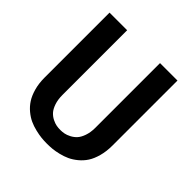

<svg xmlns="http://www.w3.org/2000/svg" viewBox="-204 -927 1095 1095"><g transform="rotate(45 344.0 -379.5)"><path d="M609.9 -246.1Q609.9 -198.2 599.1 -159.2Q588.4 -120.1 571.3 -94Q554.2 -67.9 530 -48.1Q505.9 -28.3 481.9 -17.3Q458 -6.3 429.9 0.5Q401.9 7.3 380.6 9.3Q359.4 11.2 336.9 11.2Q314.5 11.2 293 9Q271.5 6.8 243.2 0Q214.8 -6.8 190.7 -17.8Q166.5 -28.8 142.3 -48.8Q118.2 -68.8 101.1 -95Q84 -121.1 73 -159.9Q62 -198.7 62 -246.1V-770H204.1V-248Q204.1 -210.4 213.9 -182.1Q223.6 -153.8 237.8 -138.2Q252 -122.6 271 -113Q290 -103.5 305.4 -100.8Q320.8 -98.1 336.9 -98.1Q352.1 -98.1 367.7 -101.1Q383.3 -104 402.1 -113.8Q420.9 -123.5 435.1 -138.9Q449.2 -154.3 459 -182.1Q468.8 -210 469.2 -246.1V-770H609.9Z"/></g></svg>

Font: Junction Bold
Style: Bold
Weight: 700
Designer: Caroline Hadilaksono
Foundry: Caroline Hadilaksono
Version: Version 001.001